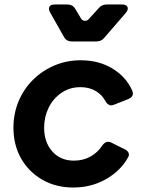

<svg xmlns="http://www.w3.org/2000/svg" viewBox="-20 -825 660 857"><path d="M307 12Q229 12 168.5 -23Q108 -58 74 -118Q40 -178 40 -255Q40 -318 63 -373Q86 -428 127.5 -469Q169 -510 223.5 -533Q278 -556 340 -556Q421 -556 482 -519Q543 -482 570 -421Q581 -395 553 -383L490 -358Q466 -347 451 -373Q435 -403 406 -419.5Q377 -436 339 -436Q291 -436 254 -410.5Q217 -385 197 -344Q177 -303 177 -255Q177 -190 213.5 -149Q250 -108 310 -108Q351 -108 383.5 -126Q416 -144 437 -176Q454 -200 478 -188L536 -159Q549 -153 553.5 -143.5Q558 -134 552 -123Q518 -62 452.5 -25Q387 12 307 12ZM301 -640Q276 -640 265 -661L204 -769Q195 -785 200.5 -795Q206 -805 224 -805H280Q305 -805 316 -785L339 -747Q346 -733 358 -732Q370 -731 380 -744L420 -788Q434 -805 456 -805H525Q544 -805 549 -794Q554 -783 542 -768L446 -657Q433 -640 410 -640Z"/></svg>

Font: Pitagon Sans Text Bold
Style: Italic
Weight: 700
Italic angle: -8°
Designer: Travis Tran
Foundry: Pitagon
Version: Version 1.001; ttfautohint (v1.8.4.7-5d5b);gftools[0.9.26]